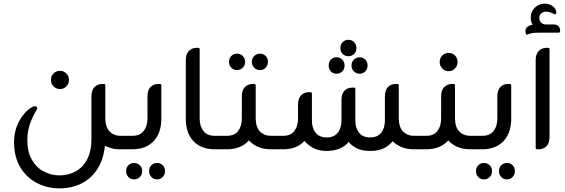

<svg xmlns="http://www.w3.org/2000/svg" viewBox="-20 -818 3097 1052"><path d="M309 -330Q288 -330 273.5 -344.5Q259 -359 259 -380Q259 -401 273.5 -415.5Q288 -430 309 -430Q329 -430 343.5 -415.5Q358 -401 358 -380Q358 -359 343.5 -344.5Q329 -330 309 -330ZM638 -74H692V0H633Q610 0 590.5 -5.5Q571 -11 555 -20Q547 58 512.5 110Q478 162 425 188Q372 214 306 214Q237 214 180 183.5Q123 153 90 96.5Q57 40 57 -39Q57 -103 85.5 -155Q114 -207 157 -232Q165 -236 171 -236Q184 -236 184 -224Q184 -220 179 -213Q156 -175 143 -135Q130 -95 130 -55Q129 13 154.5 57Q180 101 220.5 122Q261 143 306 143Q354 143 394 121.5Q434 100 457.5 55Q481 10 481 -58V-291Q481 -323 497.5 -340.5Q514 -358 542 -358H549Q557 -358 557 -351V-168Q558 -120 581 -97Q604 -74 638 -74Z M705 0H679V-74H707Q747 -74 767.5 -100.5Q788 -127 788 -169V-291Q788 -323 804 -340.5Q820 -358 848 -358H855Q864 -358 864 -350V-168Q864 -89 821.5 -44.5Q779 0 705 0ZM714 165Q696 165 683.5 152Q671 139 671 119Q671 100 683.5 87.5Q696 75 714 75Q733 75 746 87.5Q759 100 759 119Q759 139 746 152Q733 165 714 165ZM841 165Q822 165 809.5 152Q797 139 797 119Q797 100 809.5 87.5Q822 75 841 75Q859 75 871.5 87.5Q884 100 884 119Q884 139 871.5 152Q859 165 841 165Z M1209 0H1157Q1082 0 1040 -44.5Q998 -89 998 -168V-488Q998 -521 1014.5 -538.5Q1031 -556 1059 -556H1066Q1074 -556 1074 -548V-169Q1074 -127 1094.5 -100.5Q1115 -74 1155 -74H1209Z M1278 -434Q1260 -434 1247.5 -447Q1235 -460 1235 -479Q1235 -499 1247.5 -511.5Q1260 -524 1278 -524Q1297 -524 1310 -511.5Q1323 -499 1323 -479Q1323 -460 1310 -447Q1297 -434 1278 -434ZM1405 -434Q1386 -434 1373 -447Q1360 -460 1360 -479Q1360 -499 1373 -511.5Q1386 -524 1405 -524Q1423 -524 1435.5 -511.5Q1448 -499 1448 -479Q1448 -460 1435.5 -447Q1423 -434 1405 -434ZM1462 -74H1516V0H1464Q1424 0 1393.5 -13.5Q1363 -27 1344 -49Q1301 0 1223 0H1197V-74H1225Q1265 -74 1285 -100.5Q1305 -127 1305 -169V-291Q1305 -323 1321.5 -340.5Q1338 -358 1366 -358H1373Q1381 -358 1381 -350V-168Q1382 -120 1405 -97Q1428 -74 1462 -74Z M1889 -510Q1870 -510 1857.5 -522.5Q1845 -535 1845 -554Q1845 -574 1857.5 -587Q1870 -600 1889 -600Q1908 -600 1920.5 -587Q1933 -574 1933 -554Q1933 -535 1920.5 -522.5Q1908 -510 1889 -510ZM1824 -414Q1805 -414 1793 -427Q1781 -440 1781 -459Q1781 -479 1793 -491.5Q1805 -504 1824 -504Q1843 -504 1855.5 -491.5Q1868 -479 1868 -459Q1868 -440 1855.5 -427Q1843 -414 1824 -414ZM1906 -459Q1906 -479 1919 -491.5Q1932 -504 1951 -504Q1969 -504 1981.5 -491.5Q1994 -479 1994 -459Q1994 -440 1981.5 -427Q1969 -414 1951 -414Q1932 -414 1919 -427Q1906 -440 1906 -459ZM2246 -74H2300V0H2248Q2209 0 2180 -12.5Q2151 -25 2131 -44Q2089 10 2007 9Q1965 9 1937 -4.5Q1909 -18 1890 -40Q1850 9 1768 9Q1727 9 1697.5 -6.5Q1668 -22 1648 -46Q1607 0 1531 0H1505V-74H1533Q1573 -74 1593 -100.5Q1613 -127 1613 -169V-246Q1613 -278 1629.5 -295.5Q1646 -313 1674 -313H1681Q1689 -313 1689 -305V-159Q1689 -116 1709.5 -90.5Q1730 -65 1770 -65Q1810 -65 1830.5 -90.5Q1851 -116 1851 -159V-271Q1851 -304 1867.5 -321Q1884 -338 1912 -338H1919Q1927 -338 1927 -331V-159Q1927 -116 1947.5 -90.5Q1968 -65 2008 -65Q2048 -65 2068.5 -90.5Q2089 -116 2089 -159V-291Q2089 -323 2105 -340.5Q2121 -358 2149 -358H2156Q2165 -358 2165 -350V-168Q2166 -120 2189 -97Q2212 -74 2246 -74Z M2438 -428Q2418 -428 2403.5 -443Q2389 -458 2389 -478Q2389 -500 2403.5 -514Q2418 -528 2438 -528Q2459 -528 2473 -514Q2487 -500 2487 -478Q2487 -458 2473 -443Q2459 -428 2438 -428ZM2554 -74H2608V0H2556Q2516 0 2485.5 -13.5Q2455 -27 2436 -49Q2393 0 2315 0H2289V-74H2317Q2357 -74 2377 -100.5Q2397 -127 2397 -169V-291Q2397 -323 2413.5 -340.5Q2430 -358 2458 -358H2465Q2473 -358 2473 -350V-168Q2474 -120 2497 -97Q2520 -74 2554 -74Z M2622 0H2596V-74H2624Q2664 -74 2684.5 -100.5Q2705 -127 2705 -169V-291Q2705 -323 2721 -340.5Q2737 -358 2765 -358H2772Q2781 -358 2781 -350V-168Q2781 -89 2738.5 -44.5Q2696 0 2622 0ZM2631 165Q2613 165 2600.5 152Q2588 139 2588 119Q2588 100 2600.5 87.5Q2613 75 2631 75Q2650 75 2663 87.5Q2676 100 2676 119Q2676 139 2663 152Q2650 165 2631 165ZM2758 165Q2739 165 2726.5 152Q2714 139 2714 119Q2714 100 2726.5 87.5Q2739 75 2758 75Q2776 75 2788.5 87.5Q2801 100 2801 119Q2801 139 2788.5 152Q2776 165 2758 165Z M2970 -684H3014Q3030 -684 3039.5 -675Q3049 -666 3049 -652V-648Q3049 -639 3040 -639H2933Q2917 -639 2904.5 -638Q2892 -637 2879 -632Q2870 -628 2867 -628Q2863 -628 2861 -634Q2860 -638 2859.5 -641.5Q2859 -645 2859 -647Q2859 -676 2898 -682Q2888 -702 2888 -721Q2888 -753 2909.5 -775Q2931 -797 2963 -798Q2989 -798 3008 -784.5Q3027 -771 3028 -750Q3028 -739 3020 -739Q3018 -741 3014.5 -742.5Q3011 -744 3007 -745Q3000 -749 2991 -751.5Q2982 -754 2972 -754Q2956 -754 2945.5 -744.5Q2935 -735 2935 -720Q2935 -704 2945 -694Q2955 -684 2970 -684ZM2976 -556H2983Q2991 -556 2991 -548V-68Q2991 -35 2975 -17.5Q2959 0 2930 0H2923Q2915 0 2915 -8V-488Q2915 -521 2931.5 -538.5Q2948 -556 2976 -556Z"/></svg>

Font: Zain
Style: Regular
Weight: 400
Designer: Zain,Boutros
Foundry: Mobile Telecommunications Company (Zain), 2024
Version: Version 1.51; ttfautohint (v1.8.4)